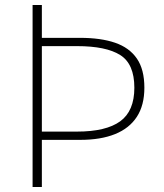

<svg xmlns="http://www.w3.org/2000/svg" viewBox="-20 -746 654 766"><path d="M110 0V-726H147V-595H300Q382 -595 439 -575.5Q496 -556 526 -512.5Q556 -469 556 -396Q556 -326 526 -280Q496 -234 439 -211Q382 -188 300 -188H147V0ZM147 -221H287Q403 -221 459.5 -262Q516 -303 516 -396Q516 -491 459.5 -526.5Q403 -562 287 -562H147Z"/></svg>

Font: Noto Sans HK Thin
Style: Regular
Weight: 100
Designer: Ryoko NISHIZUKA 西塚涼子 (kana, bopomofo & ideographs); Paul D. Hunt (Latin, Greek & Cyrillic); Sandoll Communications 산돌커뮤니
Foundry: Adobe
Version: Version 2.004-H2;hotconv 1.0.118;makeotfexe 2.5.65603